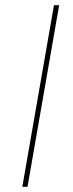

<svg xmlns="http://www.w3.org/2000/svg" viewBox="-20 -720 282 740"><path d="M188 -700H208L86 0H66Z"/></svg>

Font: Fixel Italic Variable Display Thin
Style: Italic
Weight: 100
Italic angle: -10°
Designer: AlfaBravo + MacPaw
Foundry: Kyrylo Tkachov, Marchela Mozhyna, Serhii Makarenko, Maria Weinstein, Zakhar Kryvoshyya
Version: Version 1.210;Glyphs 3.2 (3217)